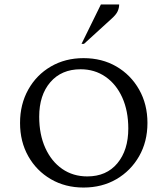

<svg xmlns="http://www.w3.org/2000/svg" viewBox="-20 -832 752 862"><path d="M355 10Q273 10 208.5 -27.5Q144 -65 107 -130.5Q70 -196 70 -280Q70 -364 107 -430Q144 -496 208.5 -533.5Q273 -571 355 -571Q438 -571 502.5 -533.5Q567 -496 604.5 -430Q642 -364 642 -280Q642 -196 604.5 -130.5Q567 -65 502.5 -27.5Q438 10 355 10ZM372 -40Q458 -40 507 -99Q556 -158 556 -255Q556 -334 529 -394Q502 -454 453.5 -487.5Q405 -521 342 -521Q256 -521 206 -463Q156 -405 156 -308Q156 -228 183.5 -167.5Q211 -107 259.5 -73.5Q308 -40 372 -40ZM346 -635 433 -812H515Q515 -797 508.5 -782Q502 -767 482 -749L357 -635Z"/></svg>

Font: Spectral SC
Style: Regular
Weight: 400
Designer: Jean-Baptiste Levee
Foundry: Production Type
Version: Version 2.001